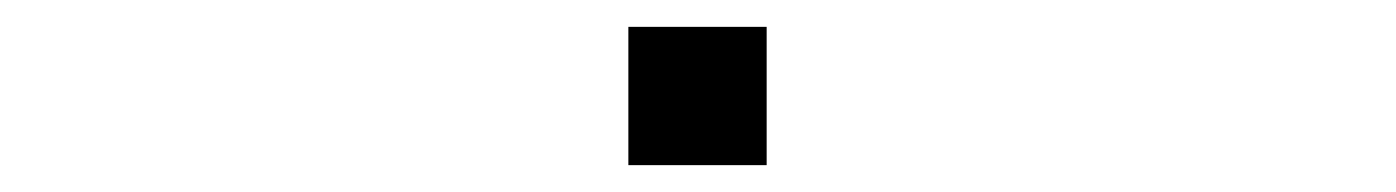

<svg xmlns="http://www.w3.org/2000/svg" viewBox="-20 -446 1040 143"><path d="M448 -323H551V-426H448Z"/></svg>

Font: LXGW Marker Gothic
Style: Regular
Weight: 400
Version: Version 1.001